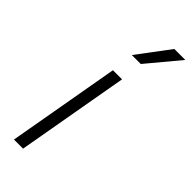

<svg xmlns="http://www.w3.org/2000/svg" viewBox="-245 -775 805 805"><g transform="rotate(45 157.5 -372.0)"><path d="M131 -499H185L97 0H43ZM250 -744H315L195 -600H142Z"/></g></svg>

Font: Bai Jamjuree Light
Style: Italic
Weight: 300
Italic angle: -10°
Version: Version 1.000; ttfautohint (v1.6)